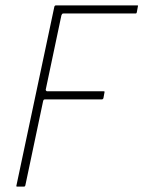

<svg xmlns="http://www.w3.org/2000/svg" viewBox="-20 -693 533 713"><path d="M44 0Q42 0 41 -1Q40 -2 41 -4L182 -669Q184 -673 187 -673H490Q492 -673 492.5 -672Q493 -671 492 -669L488 -647Q487 -645 486.5 -644Q486 -643 484 -643H216Q212 -643 210.5 -641Q209 -639 208 -636L150 -361Q149 -359 151 -356.5Q153 -354 155 -354H365Q367 -354 368 -353Q369 -352 368 -350L364 -328Q363 -327 362 -325.5Q361 -324 359 -324H148Q144 -324 142.5 -322.5Q141 -321 140 -317L74 -4Q73 -2 72 -1Q71 0 69 0Z"/></svg>

Font: Glory Thin
Style: Italic
Weight: 100
Italic angle: -12°
Designer: Robert Leuschke
Foundry: Robert Leuschke
Version: Version 1.011